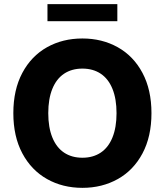

<svg xmlns="http://www.w3.org/2000/svg" viewBox="-20 -904 802 934"><path d="M380.9 9.8Q284.7 9.8 208.5 -33.2Q132.3 -76.2 88.6 -158.2Q44.9 -240.2 44.9 -353.5Q44.9 -467.3 88.6 -549.3Q132.3 -631.3 208.5 -674.1Q284.7 -716.8 380.9 -716.8Q476.6 -716.8 553 -674.1Q629.4 -631.3 673.1 -549.3Q716.8 -467.3 716.8 -353.5Q716.8 -239.7 673.1 -157.7Q629.4 -75.7 553 -33Q476.6 9.8 380.9 9.8ZM380.9 -570.3Q329.1 -570.3 291.7 -545.4Q254.4 -520.5 234.6 -471.7Q214.8 -422.9 214.8 -353.5Q214.8 -284.2 234.6 -235.4Q254.4 -186.5 291.7 -161.6Q329.1 -136.7 380.9 -136.7Q432.6 -136.7 470 -161.6Q507.3 -186.5 527.1 -235.4Q546.9 -284.2 546.9 -353.5Q546.9 -422.9 527.1 -471.7Q507.3 -520.5 470 -545.4Q432.6 -570.3 380.9 -570.3ZM550.8 -800.8H210.9V-883.8H550.8Z"/></svg>

Font: Pretendard ExtraBold
Style: Regular
Weight: 800
Designer: Base glyphs from Inter by Rasmus Andersson; Hangeul glyphs from Noto Sans CJK(Source Han Sans) by Jang Soo-young and Kan
Foundry: Kil Hyung-jin
Version: Version 1.309